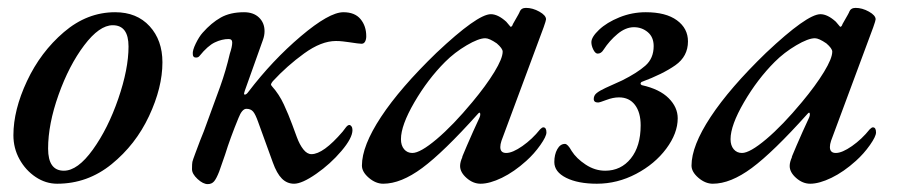

<svg xmlns="http://www.w3.org/2000/svg" viewBox="-20 -452 2295 487"><path d="M14 -109Q14 -173 48.5 -246.5Q83 -320 142 -370.5Q201 -421 272 -421Q327 -421 359.5 -385.5Q392 -350 392 -294Q392 -230 358 -157.5Q324 -85 263 -35.5Q202 14 125 14Q96 14 70.5 -3Q45 -20 29.5 -48Q14 -76 14 -109ZM306 -334Q306 -388 266 -388Q232 -388 193.5 -337Q155 -286 128.5 -211.5Q102 -137 102 -75Q102 -19 142 -19Q177 -19 215.5 -72.5Q254 -126 280 -201.5Q306 -277 306 -334Z M467 -23Q467 -37 468 -41.5Q469 -46 475 -62Q489 -100 497 -119Q524 -192 538.5 -232.5Q553 -273 563 -316Q569 -334 569 -344Q569 -353 560 -353Q543 -353 525 -344.5Q507 -336 486 -310Q483 -306 477 -306Q469 -306 469 -315Q468 -324 476.5 -341.5Q485 -359 494 -369Q516 -394 540 -407.5Q564 -421 599 -421Q623 -421 637 -407.5Q651 -394 651 -373Q651 -362 647 -351L601 -222Q599 -216 599 -215Q599 -212 601 -212Q605 -212 610 -219Q671 -299 743 -360Q815 -421 851 -421Q880 -421 894.5 -403.5Q909 -386 909 -360Q909 -352 906 -346.5Q903 -341 897 -341Q891 -341 865 -345Q858 -346 849.5 -347Q841 -348 832 -348Q795 -348 751.5 -316.5Q708 -285 672 -246Q668 -241 667.5 -238.5Q667 -236 670 -233Q688 -213 700 -187Q712 -161 721 -136.5Q730 -112 733 -104Q740 -85 749.5 -73Q759 -61 770 -61Q800 -61 849 -118Q852 -122 857 -128.5Q862 -135 866 -135Q869 -135 871.5 -131.5Q874 -128 874 -122Q874 -102 846 -69Q818 -36 782 -11Q746 14 726 14Q708 14 695 1Q682 -12 672 -40L635 -142Q628 -162 622 -169Q616 -176 605 -176Q594 -176 585 -153Q564 -102 551 -60L536 -17Q529 1 523 8Q517 15 507 15Q495 15 481 2Q467 -11 467 -23Z M898 -32Q898 -82 946.5 -155.5Q995 -229 1087 -318Q1191 -416 1225 -416Q1243 -416 1264 -397L1275 -384Q1279 -384 1281 -391Q1299 -422 1298 -422Q1302 -432 1314 -432Q1331 -432 1348 -422.5Q1365 -413 1365 -403Q1365 -400 1359 -383L1252 -95Q1249 -86 1249 -79Q1249 -64 1264 -64Q1280 -64 1305 -81.5Q1330 -99 1350 -124Q1355 -129 1358 -129Q1366 -129 1366 -116Q1366 -106 1350.5 -84Q1335 -62 1315 -44Q1284 -16 1253 -1Q1222 14 1199 14Q1180 14 1163.5 -0.5Q1147 -15 1147 -31Q1147 -41 1153 -54Q1149 -47 1164.5 -83Q1180 -119 1195 -151Q1199 -159 1198 -164Q1197 -169 1192 -163Q1105 -66 1051 -26Q997 14 952 14Q933 14 915.5 -1Q898 -16 898 -32ZM1178 -193Q1213 -235 1234 -269.5Q1255 -304 1255 -321Q1255 -329 1240 -342Q1221 -355 1211 -355Q1194 -355 1163.5 -337Q1133 -319 1109 -295Q1065 -251 1031 -192.5Q997 -134 997 -99Q997 -83 1005 -73.5Q1013 -64 1026 -64Q1046 -64 1087.5 -99Q1129 -134 1178 -193Z M1386 -41Q1386 -60 1393.5 -73.5Q1401 -87 1413 -87Q1420 -87 1430 -69Q1442 -50 1465.5 -34.5Q1489 -19 1515 -19Q1555 -19 1580 -50Q1605 -81 1605 -134Q1605 -167 1590.5 -186Q1576 -205 1550 -205Q1535 -205 1518 -198.5Q1501 -192 1497 -192Q1486 -192 1486 -201Q1486 -210 1493.5 -216Q1501 -222 1516 -229L1558 -248Q1596 -267 1617 -285.5Q1638 -304 1638 -335Q1638 -358 1623 -370.5Q1608 -383 1588 -383Q1567 -383 1546.5 -366Q1526 -349 1511 -326Q1505 -316 1496 -316Q1490 -316 1485 -326Q1480 -336 1480 -345Q1480 -358 1499.5 -376.5Q1519 -395 1551 -408Q1583 -421 1618 -421Q1669 -421 1697 -400.5Q1725 -380 1725 -347Q1725 -309 1693 -286.5Q1661 -264 1607 -244Q1602 -239 1608 -236Q1653 -226 1676 -203Q1699 -180 1699 -152Q1699 -114 1670 -75Q1641 -36 1593.5 -11Q1546 14 1494 14Q1446 14 1416 -1Q1386 -16 1386 -41Z M1734 -32Q1734 -82 1782.5 -155.5Q1831 -229 1923 -318Q2027 -416 2061 -416Q2079 -416 2100 -397L2111 -384Q2115 -384 2117 -391Q2135 -422 2134 -422Q2138 -432 2150 -432Q2167 -432 2184 -422.5Q2201 -413 2201 -403Q2201 -400 2195 -383L2088 -95Q2085 -86 2085 -79Q2085 -64 2100 -64Q2116 -64 2141 -81.5Q2166 -99 2186 -124Q2191 -129 2194 -129Q2202 -129 2202 -116Q2202 -106 2186.5 -84Q2171 -62 2151 -44Q2120 -16 2089 -1Q2058 14 2035 14Q2016 14 1999.5 -0.5Q1983 -15 1983 -31Q1983 -41 1989 -54Q1985 -47 2000.5 -83Q2016 -119 2031 -151Q2035 -159 2034 -164Q2033 -169 2028 -163Q1941 -66 1887 -26Q1833 14 1788 14Q1769 14 1751.5 -1Q1734 -16 1734 -32ZM2014 -193Q2049 -235 2070 -269.5Q2091 -304 2091 -321Q2091 -329 2076 -342Q2057 -355 2047 -355Q2030 -355 1999.5 -337Q1969 -319 1945 -295Q1901 -251 1867 -192.5Q1833 -134 1833 -99Q1833 -83 1841 -73.5Q1849 -64 1862 -64Q1882 -64 1923.5 -99Q1965 -134 2014 -193Z"/></svg>

Font: EB Garamond Medium
Style: Italic
Weight: 500
Italic angle: -17.2°
Designer: Georg Duffner and Octavio Pardo
Foundry: Georg Duffner
Version: Version 1.000